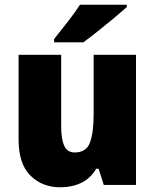

<svg xmlns="http://www.w3.org/2000/svg" viewBox="-20 -786 658 816"><path d="M558 -553V0H421L399 -69H389Q365 -28 325.5 -9Q286 10 237 10Q159 10 109 -40Q59 -90 59 -193V-553H240V-249Q240 -195 253 -166.5Q266 -138 297 -138Q347 -138 362.5 -180.5Q378 -223 378 -300V-553ZM519 -756Q499 -738 465.5 -710Q432 -682 396 -653.5Q360 -625 334 -606H210V-620Q235 -652 267 -692.5Q299 -733 320 -766H519Z"/></svg>

Font: Noto Sans Lao UI SemCond Blk
Style: Regular
Weight: 900
Width: 4
Designer: Monotype Design Team
Foundry: Monotype Imaging Inc.
Version: Version 2.000; ttfautohint (v1.8.4.7-5d5b)